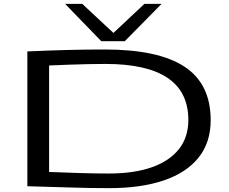

<svg xmlns="http://www.w3.org/2000/svg" viewBox="-20 -967 1188 997"><path d="M547 10Q447 10 340 6.5Q233 3 122 0V-700Q235 -705 330.5 -707.5Q426 -710 523 -710Q803 -710 938.5 -620.5Q1074 -531 1074 -343Q1074 -227 1011 -148.5Q948 -70 830 -30Q712 10 547 10ZM546 -66Q675 -66 767 -98Q859 -130 908.5 -192Q958 -254 958 -344Q958 -635 528 -635Q490 -635 439 -634Q388 -633 334.5 -631Q281 -629 235 -627V-74Q267 -73 308 -71.5Q349 -70 392.5 -68.5Q436 -67 476 -66.5Q516 -66 546 -66ZM819 -947 628 -753H506L318 -947H407L569 -796L730 -947Z"/></svg>

Font: Georama ExtraExtended
Style: Regular
Weight: 400
Width: 8
Designer: Jean-Baptiste Levee
Foundry: Production Type
Version: Version 1.000